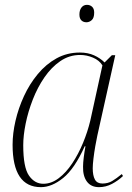

<svg xmlns="http://www.w3.org/2000/svg" viewBox="-20 -763 544 793"><path d="M149 10Q32 10 32 -165Q32 -212 44 -264Q56 -316 79 -366Q102 -416 136 -457Q170 -498 213.5 -522Q257 -546 310 -546Q343 -546 368.5 -534.5Q394 -523 412 -505L442 -535H456L382 -203Q378 -185 373.5 -159Q369 -133 366 -108Q363 -83 363 -68Q363 -38 372 -21.5Q381 -5 403 -5Q426 -5 443.5 -15.5Q461 -26 483 -44L488 -36Q468 -17 442.5 -3.5Q417 10 389 10Q356 10 339 -13Q322 -36 323 -75Q323 -90 326 -114Q329 -138 333 -159H330Q288 -66 241 -28Q194 10 149 10ZM159 -4Q192 -4 222.5 -27Q253 -50 278.5 -88.5Q304 -127 323 -173Q342 -219 353 -265L403 -493Q390 -514 364 -525Q338 -536 311 -536Q266 -536 229 -510.5Q192 -485 163.5 -443.5Q135 -402 115.5 -352Q96 -302 86 -252.5Q76 -203 76 -163Q76 -72 99.5 -38Q123 -4 159 -4ZM337 -671Q324 -671 316 -679Q308 -687 308 -703Q308 -721 316.5 -732Q325 -743 339 -743Q352 -743 360.5 -735Q369 -727 369 -711Q369 -689 359 -680Q349 -671 337 -671Z"/></svg>

Font: Noto Serif Display ExtraLight
Style: Italic
Weight: 200
Italic angle: -12°
Designer: Monotype Design Team
Foundry: Monotype Imaging Inc.
Version: Version 2.009